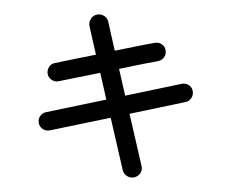

<svg xmlns="http://www.w3.org/2000/svg" viewBox="-55 -829 1109 925"><g transform="rotate(-5 500.0 -366.0)"><path d="M557 32Q538 34 523 22.5Q508 11 505 -8Q499 -52 492.5 -97Q486 -142 481 -180Q476 -218 472.5 -241Q469 -264 469 -264L172 -229Q153 -227 138.5 -238.5Q124 -250 122 -268Q120 -287 131.5 -301.5Q143 -316 162 -318L456 -353L438 -484Q438 -484 407 -480.5Q376 -477 329.5 -472Q283 -467 235 -461Q216 -459 201.5 -471Q187 -483 185 -501Q184 -520 195.5 -534.5Q207 -549 225 -550Q272 -556 318 -561Q364 -566 394.5 -569.5Q425 -573 425 -573Q418 -624 413 -661Q408 -698 406 -713Q404 -732 415.5 -747Q427 -762 446 -765Q465 -767 480.5 -755.5Q496 -744 498 -725Q500 -710 505 -672.5Q510 -635 517 -584Q585 -592 640 -598Q695 -604 712 -605Q731 -607 745.5 -595Q760 -583 761 -565Q763 -546 751 -532Q739 -518 721 -516Q704 -515 650 -509Q596 -503 530 -495L548 -364L825 -397Q844 -399 858.5 -387.5Q873 -376 874 -358Q876 -339 864.5 -324.5Q853 -310 835 -308L561 -275Q561 -275 564.5 -252Q568 -229 573 -191.5Q578 -154 584.5 -109Q591 -64 597 -20Q600 -1 588.5 14Q577 29 557 32Z"/></g></svg>

Font: Zen Maru Gothic Medium
Style: Regular
Weight: 500
Designer: Yoshimichi Ohira
Foundry: Positype
Version: Version 1.001